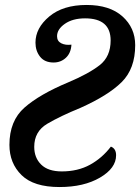

<svg xmlns="http://www.w3.org/2000/svg" viewBox="-20 -744 565 774"><path d="M220 10Q318 10 383 -28Q448 -66 448 -118Q448 -145 427 -153Q392 -107 343 -80Q294 -53 229 -53Q174 -53 146 -80.5Q118 -108 118 -152Q118 -214 170.5 -245Q223 -276 304 -309Q416 -359 470.5 -413Q525 -467 525 -562Q525 -632 473.5 -678Q422 -724 329 -724Q234 -724 178.5 -677.5Q123 -631 123 -572Q123 -539 141.5 -515.5Q160 -492 196 -492Q225 -492 245.5 -511Q266 -530 268 -564Q244 -561 227 -569.5Q210 -578 210 -598Q210 -626 241.5 -648Q273 -670 323 -670Q426 -670 426 -581Q426 -516 382 -481.5Q338 -447 255 -412Q140 -364 79 -310.5Q18 -257 18 -160Q18 -86 67 -38Q116 10 220 10Z"/></svg>

Font: Noto Serif SemiCondensed Semi
Style: Italic
Weight: 600
Width: 4
Italic angle: -12°
Designer: Monotype Design Team
Foundry: Monotype Imaging Inc.
Version: Version 1.901